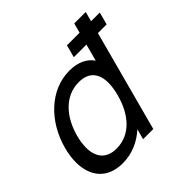

<svg xmlns="http://www.w3.org/2000/svg" viewBox="-188 -882 1059 1059"><g transform="rotate(-45 341.0 -352.5)"><path d="M681.7 -663H613.7L629 -720H539.5L524.2 -663H425.7L406.1 -590H504.6L478.1 -491C450.5 -531.5 403.3 -555 335.8 -555C185.8 -555 61.4 -432.5 18 -270.5C8.6 -235.5 4 -202.3 4 -171.7C4 -60.9 65.2 15 183.5 15C256.5 15 320.7 -13.5 372.9 -61L356.5 0H436L594.1 -590H662.1ZM216.4 -66.5C136.6 -66.5 100.8 -116.4 100.8 -189.8C100.8 -214.4 104.8 -241.6 112.5 -270.5C143.1 -384.5 217.9 -473.5 327.9 -473.5C406.2 -473.5 441.6 -427.6 441.6 -355.1C441.6 -329.8 437.3 -301.4 429 -270.5C397.3 -152 325.4 -66.5 216.4 -66.5Z"/></g></svg>

Font: Manrope
Style: MediumItalic
Weight: 500
Italic angle: -15°
Designer: Mikhail Sharanda
Foundry: Mikhail Sharanda
Version: Version 4.502;hotconv 1.0.109;makeotfexe 2.5.65596